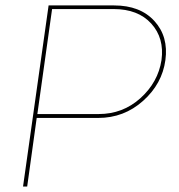

<svg xmlns="http://www.w3.org/2000/svg" viewBox="-20 -680 654 700"><path d="M396 -660.2Q491.2 -660.2 543 -603.3Q594.7 -546.4 583 -460.9Q571.3 -374.5 501.7 -312.3Q432.1 -250 337.9 -250H113.8L79.1 0H64L157.2 -660.2ZM116.2 -264.2H339.8Q427.7 -264.2 491.9 -322Q556.2 -379.9 568.8 -460.9Q579.6 -541 531.5 -594Q483.4 -647 394 -647H169.9Z"/></svg>

Font: Human Sans Thin
Style: Italic
Weight: 100
Italic angle: -8°
Designer: Tim Radville
Foundry: Continuum
Version: Version 1.000;FEAKit 1.0